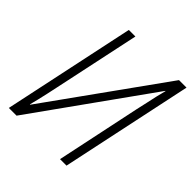

<svg xmlns="http://www.w3.org/2000/svg" viewBox="-194 -847 979 979"><g transform="rotate(45 295.5 -357.0)"><path d="M23.9 0 175.3 -713.9H222.7L123 -245.1Q117.2 -216.8 111.3 -190.7Q105.5 -164.6 99.6 -139.4Q93.8 -114.3 86.9 -88.9H89.4L537.1 -713.9H591.3L439.9 0H393.1L488.8 -454.1Q496.6 -487.3 502.9 -517.1Q509.3 -546.9 515.4 -574Q521.5 -601.1 528.3 -625.5H526.4L79.6 0Z"/></g></svg>

Font: Open Sans SemiCondensed Light
Style: Italic
Weight: 300
Width: 4
Italic angle: -12°
Designer: Monotype Design Team
Foundry: Monotype Imaging Inc.
Version: Version 3.000